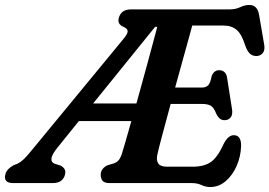

<svg xmlns="http://www.w3.org/2000/svg" viewBox="-61 -738 1086 774"><path d="M711.5 0H381Q359.5 0 352.2 -9.5Q345 -19 345 -33.5Q345 -47 353 -57Q361 -67 373 -72L397 -79Q410 -83.5 417.8 -92.8Q425.5 -102 432 -123.5Q435 -133.5 445 -167.5Q455 -201.5 468.5 -250H257L169.5 -141.5Q128.5 -90.5 159.5 -78L184.5 -70Q194.5 -64 199.5 -55.8Q204.5 -47.5 201 -33.5Q191.5 0 152 0H-8Q-49 0 -39 -36.5Q-33.5 -57 -6 -72L10.5 -78.5Q22.5 -84.5 34.8 -96.2Q47 -108 63 -127.5L439.5 -584.5Q455 -604 453.5 -613.5Q452 -623 437.5 -629.5Q410.5 -640.5 418 -666Q427.5 -700 466 -700H862Q888.5 -700 907.2 -709Q926 -718 944 -718Q977 -718 983.5 -677.5L1004 -558Q1007.5 -538 1000 -526.5Q992.5 -515 978 -512.5Q961 -510.5 948.8 -519.8Q936.5 -529 927 -556Q913.5 -600 893 -617.5Q872.5 -635 840.5 -635H714Q707.5 -610.5 696.5 -571Q685.5 -531.5 672.2 -483.5Q659 -435.5 645 -385H752.5Q769 -385 778 -394Q787 -403 792.5 -432Q802 -455 822.5 -455Q837 -455 845 -446.2Q853 -437.5 854.5 -424L874.5 -297Q877.5 -275 868.5 -264.2Q859.5 -253.5 844.5 -253.5Q832 -253.5 824 -260.8Q816 -268 811 -279Q801 -305 788.5 -312Q776 -319 753 -319H627Q607.5 -247 592 -189.2Q576.5 -131.5 573 -113Q568.5 -91.5 577.2 -78.8Q586 -66 612 -66H715Q762.5 -66 789.5 -85.2Q816.5 -104.5 840.5 -157.5Q858.5 -193 881.5 -193Q911.5 -193 911 -149.5Q909.5 -107 893 -69.2Q876.5 -31.5 848.8 -7.8Q821 16 786.5 16Q768 16 751.2 8Q734.5 0 711.5 0ZM564.5 -630 314.5 -321H489Q510 -397 532.8 -480Q555.5 -563 573 -629.5Z"/></svg>

Font: Fraunces 72pt SuperSoft SemiBold
Style: Italic
Weight: 600
Italic angle: -16°
Version: Version 1.000;[b76b70a41]